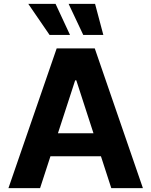

<svg xmlns="http://www.w3.org/2000/svg" viewBox="-20 -979 788 999"><path d="M371.1 -561 188.5 0H23.9L274.9 -727.1H473.1L723.6 0H559.1L377 -561ZM178.2 -166V-285.6H567.4V-166ZM344.2 -797.4H237.8L127 -959H269ZM517.6 -797.4H413.1L336.9 -959H474.6Z"/></svg>

Font: My Font
Style: Bold
Weight: 500
Designer: Rasmus Andersson
Foundry: rsms
Version: Version 0.001